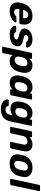

<svg xmlns="http://www.w3.org/2000/svg" viewBox="1772 -2522 970 4554"><g transform="rotate(90 2257.0 -245.0)"><path d="M244 10Q168 10 117.5 -18.5Q67 -47 48 -103Q29 -159 43 -240Q45 -248 47.5 -261.5Q50 -275 53 -283Q73 -360 115.5 -415.5Q158 -471 220.5 -500.5Q283 -530 358 -530Q442 -530 490.5 -495.5Q539 -461 555 -401.5Q571 -342 555 -265L551 -242Q549 -232 540 -225Q531 -218 520 -218H194Q194 -217 193.5 -214.5Q193 -212 192 -210Q187 -178 192 -151.5Q197 -125 215.5 -109Q234 -93 264 -93Q288 -93 306 -100Q324 -107 336.5 -117Q349 -127 356 -134Q367 -144 373 -146.5Q379 -149 391 -149H495Q505 -149 510 -143.5Q515 -138 512 -128Q508 -112 487.5 -88.5Q467 -65 432 -42.5Q397 -20 349.5 -5Q302 10 244 10ZM214 -309H410V-311Q419 -347 412.5 -373.5Q406 -400 387 -415Q368 -430 337 -430Q306 -430 281 -415Q256 -400 239.5 -373.5Q223 -347 214 -311Z M800 10Q738 10 696.5 -4.5Q655 -19 632 -40Q609 -61 600.5 -82.5Q592 -104 594 -119Q596 -130 604.5 -137Q613 -144 622 -144H718Q722 -144 724.5 -143Q727 -142 730 -138Q741 -129 752.5 -117.5Q764 -106 781 -98Q798 -90 825 -90Q858 -90 884 -103.5Q910 -117 915 -142Q919 -160 911 -172Q903 -184 876 -194Q849 -204 795 -216Q744 -228 710.5 -248Q677 -268 664 -298.5Q651 -329 660 -372Q669 -411 700.5 -447Q732 -483 785.5 -506.5Q839 -530 911 -530Q966 -530 1005 -516.5Q1044 -503 1067.5 -482.5Q1091 -462 1100.5 -440.5Q1110 -419 1107 -403Q1106 -393 1097.5 -386Q1089 -379 1080 -379H992Q987 -379 983.5 -380.5Q980 -382 978 -385Q967 -393 957 -403.5Q947 -414 931.5 -422Q916 -430 889 -430Q856 -430 835.5 -415.5Q815 -401 810 -379Q807 -365 813.5 -353Q820 -341 845.5 -331Q871 -321 926 -310Q991 -298 1026.5 -274Q1062 -250 1072.5 -218.5Q1083 -187 1075 -151Q1066 -104 1030 -67.5Q994 -31 936 -10.5Q878 10 800 10Z M1110 190Q1099 190 1093.5 183Q1088 176 1090 165L1231 -495Q1233 -506 1241.5 -513Q1250 -520 1260 -520H1356Q1366 -520 1371.5 -513Q1377 -506 1375 -495L1367 -457Q1398 -489 1435 -509.5Q1472 -530 1531 -530Q1582 -530 1618.5 -513.5Q1655 -497 1676.5 -465.5Q1698 -434 1705 -390.5Q1712 -347 1703 -294Q1700 -275 1696.5 -260Q1693 -245 1688 -226Q1675 -175 1653 -131.5Q1631 -88 1599 -56.5Q1567 -25 1525.5 -7.5Q1484 10 1432 10Q1378 10 1342.5 -8.5Q1307 -27 1290 -59L1242 165Q1240 176 1231.5 183Q1223 190 1213 190ZM1404 -110Q1440 -110 1465.5 -126.5Q1491 -143 1507.5 -170Q1524 -197 1534 -229Q1539 -244 1542 -260Q1545 -276 1547 -291Q1551 -323 1547.5 -350Q1544 -377 1527 -393.5Q1510 -410 1474 -410Q1437 -410 1409.5 -393Q1382 -376 1365 -350Q1348 -324 1340 -294Q1335 -276 1331 -257Q1327 -238 1324 -219Q1319 -191 1324.5 -166.5Q1330 -142 1349 -126Q1368 -110 1404 -110Z M1943 10Q1893 10 1856.5 -6.5Q1820 -23 1799 -54.5Q1778 -86 1771.5 -129.5Q1765 -173 1774 -226Q1777 -245 1780.5 -260.5Q1784 -276 1788 -294Q1801 -346 1823 -389Q1845 -432 1877 -463.5Q1909 -495 1951.5 -512.5Q1994 -530 2047 -530Q2109 -530 2141 -511.5Q2173 -493 2191 -466L2197 -495Q2199 -506 2207.5 -513Q2216 -520 2226 -520H2321Q2332 -520 2337.5 -513Q2343 -506 2341 -495L2241 -25Q2239 -14 2231 -7Q2223 0 2212 0H2117Q2106 0 2100.5 -7Q2095 -14 2097 -25L2104 -59Q2074 -29 2038 -9.5Q2002 10 1943 10ZM2000 -110Q2038 -110 2064.5 -127Q2091 -144 2107.5 -170Q2124 -196 2132 -226Q2137 -245 2141 -264Q2145 -283 2148 -301Q2153 -329 2148 -353.5Q2143 -378 2124.5 -394Q2106 -410 2070 -410Q2035 -410 2010 -393.5Q1985 -377 1969 -350Q1953 -323 1944 -291Q1940 -276 1936 -260Q1932 -244 1930 -229Q1926 -197 1928.5 -170Q1931 -143 1948 -126.5Q1965 -110 2000 -110Z M2565 220Q2493 220 2448 200.5Q2403 181 2378 153.5Q2353 126 2344.5 99Q2336 72 2339 57Q2341 46 2348.5 39Q2356 32 2366 32H2476Q2485 32 2490 36.5Q2495 41 2497 52Q2499 64 2505 77.5Q2511 91 2527 100Q2543 109 2575 109Q2605 109 2631 99Q2657 89 2676.5 65Q2696 41 2704 0L2718 -67Q2689 -41 2653.5 -24Q2618 -7 2565 -7Q2511 -7 2474 -23.5Q2437 -40 2416 -70.5Q2395 -101 2389 -144Q2383 -187 2392 -241Q2394 -256 2396.5 -267.5Q2399 -279 2403 -294Q2417 -346 2439 -389Q2461 -432 2492 -463.5Q2523 -495 2564.5 -512.5Q2606 -530 2660 -530Q2715 -530 2752.5 -509Q2790 -488 2808 -457L2816 -495Q2818 -505 2827 -512.5Q2836 -520 2846 -520H2944Q2955 -520 2960.5 -512.5Q2966 -505 2964 -495L2862 -14Q2851 42 2828 85.5Q2805 129 2769 159Q2733 189 2682.5 204.5Q2632 220 2565 220ZM2621 -124Q2657 -124 2684 -140.5Q2711 -157 2728.5 -182.5Q2746 -208 2754 -236Q2757 -247 2761 -267.5Q2765 -288 2767 -299Q2771 -327 2766 -352.5Q2761 -378 2742.5 -394Q2724 -410 2688 -410Q2652 -410 2626 -393.5Q2600 -377 2583.5 -350Q2567 -323 2558 -291Q2555 -280 2552.5 -267.5Q2550 -255 2548 -244Q2543 -211 2546 -184Q2549 -157 2566.5 -140.5Q2584 -124 2621 -124Z M3010 0Q3000 0 2994 -7Q2988 -14 2990 -25L3090 -495Q3092 -506 3101 -513Q3110 -520 3120 -520H3218Q3229 -520 3234 -513Q3239 -506 3237 -495L3229 -456Q3260 -488 3303.5 -509Q3347 -530 3402 -530Q3468 -530 3508.5 -503.5Q3549 -477 3563.5 -426.5Q3578 -376 3563 -304L3503 -25Q3501 -14 3492.5 -7Q3484 0 3473 0H3367Q3357 0 3351 -7Q3345 -14 3347 -25L3405 -298Q3417 -354 3402.5 -382Q3388 -410 3336 -410Q3285 -410 3249.5 -380.5Q3214 -351 3203 -298L3145 -25Q3143 -14 3134.5 -7Q3126 0 3116 0Z M3860 10Q3782 10 3729.5 -17.5Q3677 -45 3655 -96Q3633 -147 3644 -215Q3646 -235 3651.5 -260.5Q3657 -286 3663 -305Q3681 -374 3719 -424.5Q3757 -475 3817 -502.5Q3877 -530 3959 -530Q4036 -530 4088.5 -502.5Q4141 -475 4164.5 -424.5Q4188 -374 4176 -305Q4173 -286 4167.5 -260.5Q4162 -235 4157 -215Q4139 -147 4102 -96Q4065 -45 4005 -17.5Q3945 10 3860 10ZM3872 -100Q3922 -100 3955 -130.5Q3988 -161 4003 -220Q4007 -235 4012.5 -260Q4018 -285 4020 -300Q4030 -358 4013 -389Q3996 -420 3947 -420Q3898 -420 3865 -389Q3832 -358 3817 -300Q3813 -285 3807.5 -260Q3802 -235 3800 -220Q3790 -161 3806.5 -130.5Q3823 -100 3872 -100Z M4243 0Q4233 0 4227 -7Q4221 -14 4223 -25L4364 -685Q4366 -696 4374.5 -703Q4383 -710 4393 -710H4493Q4504 -710 4509.5 -703Q4515 -696 4513 -685L4372 -25Q4370 -14 4362 -7Q4354 0 4343 0Z"/></g></svg>

Font: Rubik Light SemiBold
Style: Italic
Weight: 600
Italic angle: -12°
Version: Version 2.104